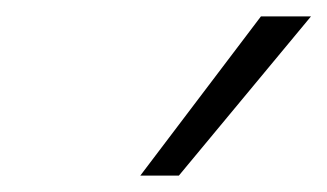

<svg xmlns="http://www.w3.org/2000/svg" viewBox="-20 -810 399 234"><path d="M151 -596 298 -790H359L198 -596Z"/></svg>

Font: Georama Light
Style: Italic
Weight: 300
Italic angle: -9°
Designer: Jean-Baptiste Levee
Foundry: Production Type
Version: Version 1.001